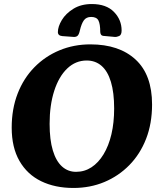

<svg xmlns="http://www.w3.org/2000/svg" viewBox="-20 -916 790 952"><path d="M344 16Q253 16 184 -17.5Q115 -51 76.5 -118Q38 -185 38 -283Q38 -376 67.5 -452Q97 -528 150.5 -582.5Q204 -637 275 -666.5Q346 -696 428 -696Q571 -696 652.5 -620.5Q734 -545 734 -398Q734 -304 704.5 -228Q675 -152 621.5 -97.5Q568 -43 497.5 -13.5Q427 16 344 16ZM357 -64Q399 -64 433.5 -86.5Q468 -109 493.5 -151Q519 -193 532.5 -250.5Q546 -308 546 -378Q546 -457 530 -510Q514 -563 483.5 -589.5Q453 -616 410 -616Q355 -616 313.5 -576.5Q272 -537 249 -466Q226 -395 226 -302Q226 -223 242 -170Q258 -117 287.5 -90.5Q317 -64 357 -64ZM435 -896Q507 -896 545 -857Q583 -818 583 -765Q583 -743 571 -737.5Q559 -732 548 -733L493 -738Q484 -739 480.5 -745Q477 -751 477 -758Q477 -797 468 -814.5Q459 -832 432 -832Q408 -832 396 -815.5Q384 -799 376 -765Q372 -746 365 -739Q358 -732 344 -733L289 -737Q278 -738 272.5 -743Q267 -748 267 -757Q267 -784 286.5 -816.5Q306 -849 344 -872.5Q382 -896 435 -896Z"/></svg>

Font: Alkatra
Style: Regular
Weight: 400
Designer: Suman Bhandary
Version: Version 1.100;gftools[0.9.22]